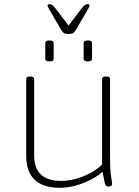

<svg xmlns="http://www.w3.org/2000/svg" viewBox="-20 -890 665 916"><path d="M266 6Q105 6 105 -148V-513Q105 -525 122 -525H126Q143 -525 143 -513V-148Q143 -27 272 -27Q305 -27 342 -37Q379 -47 412.5 -65Q446 -83 467 -106V-513Q467 -525 484 -525H489Q505 -525 505 -513V-150Q505 -76 510 -47.5Q515 -19 515 -12Q515 -6 509.5 -3Q504 0 497 0Q490 0 486 -4Q482 -8 478.5 -23Q475 -38 469 -71Q451 -53 418.5 -35.5Q386 -18 346 -6Q306 6 266 6ZM399 -597Q379 -597 379 -609V-685Q379 -697 399 -697Q419 -697 419 -685V-609Q419 -597 399 -597ZM216 -597Q196 -597 196 -609V-685Q196 -697 216 -697Q236 -697 236 -685V-609Q236 -597 216 -597ZM398 -870Q407 -870 407 -864Q407 -860 401.5 -849.5Q396 -839 392 -833L346 -754Q336 -737 330 -732.5Q324 -728 307 -728Q290 -728 284 -732.5Q278 -737 268 -754L222 -833Q216 -842 211.5 -851Q207 -860 207 -864Q207 -870 216 -870Q223 -870 228.5 -866.5Q234 -863 243 -852L307 -768L371 -852Q380 -863 385.5 -866.5Q391 -870 398 -870Z"/></svg>

Font: Asap Semi Expanded Thin
Style: Regular
Weight: 100
Width: 6
Designer: Pablo Cosgaya
Foundry: Omnibus-Type
Version: Version 3.001; ttfautohint (v1.8.4.7-5d5b)